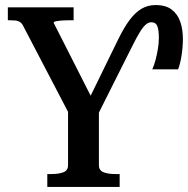

<svg xmlns="http://www.w3.org/2000/svg" viewBox="-20 -739 743 759"><path d="M447 -583Q471 -632 493.5 -661.5Q516 -691 540.5 -705Q565 -719 595 -719Q636 -719 659.5 -700.5Q683 -682 693 -652Q703 -622 703 -585Q703 -553 697.5 -518.5Q692 -484 684 -465H582Q589 -480 594.5 -500.5Q600 -521 604 -544.5Q608 -568 608 -589Q608 -620 602 -635.5Q596 -651 578 -651Q567 -651 556 -641.5Q545 -632 532.5 -611.5Q520 -591 503 -557L359 -270L371 -323V-86Q371 -65 389.5 -58Q408 -51 435 -51H453V0H167V-51H185Q212 -51 230.5 -58Q249 -65 249 -86V-324L262 -272L74 -632Q68 -646 59.5 -651.5Q51 -657 40 -658Q29 -659 16 -659H11V-710H271V-659H255Q241 -659 226.5 -658Q212 -657 202 -655Q192 -653 192 -649L356 -326L321 -325Z"/></svg>

Font: Roboto Serif 28pt Condensed Medium
Style: Regular
Weight: 500
Width: 3
Designer: Greg Gazdowicz
Foundry: Commercial Type
Version: Version 1.008